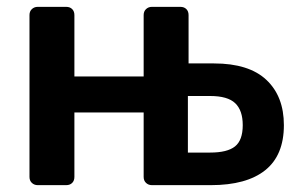

<svg xmlns="http://www.w3.org/2000/svg" viewBox="-20 -540 873 560"><path d="M90 0Q80 0 73 -6.5Q66 -13 66 -24V-496Q66 -507 73 -513.5Q80 -520 90 -520H173Q184 -520 190.5 -513.5Q197 -507 197 -496V-317H399V-496Q399 -507 406 -513.5Q413 -520 423 -520H506Q517 -520 523.5 -513.5Q530 -507 530 -496V-355H604Q706 -355 757 -307Q808 -259 808 -175Q808 -87 753.5 -43.5Q699 0 595 0H423Q413 0 406 -6.5Q399 -13 399 -24V-212H197V-24Q197 -13 190.5 -6.5Q184 0 173 0ZM528 -95H593Q643 -95 665.5 -113Q688 -131 688 -175Q688 -218 666 -239Q644 -260 593 -260H528Z"/></svg>

Font: Fz Rubik Med
Style: Regular
Weight: 500
Designer: Hubert and Fischer
Foundry: Hubert and Fischer
Version: Vit hóa bi FontZin.com